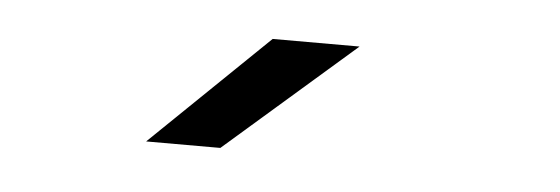

<svg xmlns="http://www.w3.org/2000/svg" viewBox="-27 -756 703 241"><g transform="rotate(5 325.0 -635.0)"><path d="M255.5 -564H162L309 -706H418.5Z"/></g></svg>

Font: Trispace
Style: Regular
Weight: 400
Designer: Tyler Finck
Foundry: Etcetera Type Company
Version: Version 1.210; ttfautohint (v1.8.3)